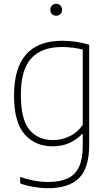

<svg xmlns="http://www.w3.org/2000/svg" viewBox="-20 -763 576 1013"><path d="M86.5 204.5V170.5Q163 197 233.5 197Q296.5 197 336.5 178.5Q376.5 160 396.5 118.2Q416.5 76.5 416.5 6V-56.5H413.5Q386.5 -27 346.8 -9Q307 9 258.5 9Q166 9 110 -54.2Q54 -117.5 54 -259Q54 -548 308.5 -548Q344.5 -548 381.5 -542.5Q418.5 -537 450.5 -527V3.5Q450.5 123.5 396.8 176.8Q343 230 233 230Q198 230 158 223.2Q118 216.5 86.5 204.5ZM416.5 -104.5V-501.5Q394 -507.5 365 -511.2Q336 -515 306.5 -515Q198.5 -515 144.2 -454.5Q90 -394 90 -263Q90 -132 135.5 -78Q181 -24 260.5 -24Q306.5 -24 348.2 -44.5Q390 -65 416.5 -104.5ZM245.5 -711Q245.5 -725 254.2 -734Q263 -743 276.5 -743Q290 -743 298.8 -734Q307.5 -725 307.5 -711Q307.5 -697 298.8 -688.5Q290 -680 276.5 -680Q263 -680 254.2 -688.5Q245.5 -697 245.5 -711Z"/></svg>

Font: Encode Sans Thin
Style: Regular
Weight: 250
Designer: Multiple Designers
Foundry: Impallari Type
Version: Version 2.000